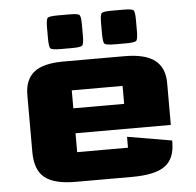

<svg xmlns="http://www.w3.org/2000/svg" viewBox="-51 -761 836 819"><g transform="rotate(-5 366.5 -352.0)"><path d="M67.1 -137V-381.5Q67.1 -447.1 106.2 -478.9Q145.4 -510.8 232.9 -510.8H494.6Q582.3 -510.8 624 -478.8Q665.7 -446.8 665.7 -380.5V-201.5H257.6V-120.6Q257.6 -120.6 257.6 -120.6Q257.6 -120.6 257.6 -120.6H475.2Q475.2 -120.6 475.2 -120.6Q475.2 -120.6 475.2 -120.6V-167.4L665.7 -134.8V-128.9Q665.7 -56.2 622.6 -25.6Q579.5 5 482.6 5H240.2Q148.8 5 107.9 -28Q67.1 -61 67.1 -137ZM257.6 -308.3H475.2V-385.2Q475.2 -385.2 475.2 -385.2Q475.2 -385.2 475.2 -385.2H257.6Q257.6 -385.2 257.6 -385.2Q257.6 -385.2 257.6 -385.2ZM175.8 -614.6V-660.1Q175.8 -696.1 182.5 -702.5Q189.1 -708.9 225.6 -708.9H275.4Q311.9 -708.9 318.6 -702.5Q325.2 -696.1 325.2 -660.1V-614.6Q325.2 -578.1 318.6 -571.5Q311.9 -564.8 275.4 -564.8H225.6Q189.1 -564.8 182.5 -571.5Q175.8 -578.1 175.8 -614.6ZM407.1 -614.6V-660.1Q407.1 -696.1 413.8 -702.5Q420.4 -708.9 457 -708.9H506.7Q543.2 -708.9 549.9 -702.5Q556.5 -696.1 556.5 -660.1V-614.6Q556.5 -578.1 549.9 -571.5Q543.2 -564.8 506.7 -564.8H457Q420.4 -564.8 413.8 -571.5Q407.1 -578.1 407.1 -614.6Z"/></g></svg>

Font: Science Gothic
Style: Regular
Weight: 400
Designer: Thomas Phinney, Vassil Kateliev, Brandon Buerkle
Foundry: Font Detective LLC
Version: Version 1.018